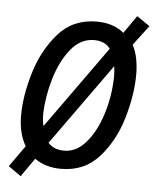

<svg xmlns="http://www.w3.org/2000/svg" viewBox="-48 -620 581 710"><g transform="rotate(5 242.5 -264.5)"><path d="M55 49 103 -20Q143 9 201 9Q288 9 342.5 -52.5Q397 -114 422.5 -201Q448 -288 448 -363Q448 -393 442.5 -421.5Q437 -450 425 -471L481 -545L433 -578L387 -512Q348 -545 286 -545Q198 -545 143.5 -483Q89 -421 63 -334.5Q37 -248 37 -175Q37 -108 64 -63L8 16ZM123 -143Q118 -160 118 -188Q120 -254 140 -320.5Q160 -387 196 -431.5Q232 -476 282 -476Q323 -476 342 -449ZM207 -59Q168 -59 147 -83L364 -386Q367 -371 367 -344Q365 -272 344 -206.5Q323 -141 287.5 -100Q252 -59 207 -59Z"/></g></svg>

Font: Noto Sans UI SemiCondensed
Style: Italic
Weight: 400
Width: 4
Italic angle: -12°
Designer: Monotype Design Team
Foundry: Monotype Imaging Inc.
Version: Version 1.901